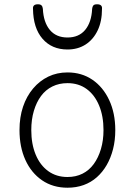

<svg xmlns="http://www.w3.org/2000/svg" viewBox="-20 -857 629 896"><path d="M295 19Q227 19 176.5 -15.5Q126 -50 98.5 -110.5Q71 -171 71 -250Q71 -310 87.5 -359Q104 -408 134.5 -444Q165 -480 205.5 -499.5Q246 -519 295 -519Q361 -519 411 -485Q461 -451 489.5 -390Q518 -329 518 -250Q518 -202 507.5 -161Q497 -120 478 -87Q459 -54 432 -30Q405 -6 370.5 6.5Q336 19 295 19ZM295 -31Q334 -31 365 -46.5Q396 -62 417.5 -91.5Q439 -121 451 -161.5Q463 -202 463 -250Q463 -315 442.5 -364.5Q422 -414 384.5 -441.5Q347 -469 295 -469Q256 -469 224.5 -453.5Q193 -438 171.5 -409Q150 -380 138 -339.5Q126 -299 126 -250Q126 -185 146.5 -135.5Q167 -86 205 -58.5Q243 -31 295 -31ZM295 -626Q222 -626 178.5 -676Q135 -726 134 -816Q133 -826 138.5 -831.5Q144 -837 157 -837Q169 -837 174 -831.5Q179 -826 180 -816Q183 -753 212.5 -717.5Q242 -682 295 -682Q348 -682 377.5 -717.5Q407 -753 410 -816Q411 -826 415.5 -831.5Q420 -837 433 -837Q446 -837 451.5 -831.5Q457 -826 456 -816Q456 -757 435.5 -714.5Q415 -672 379 -649Q343 -626 295 -626Z"/></svg>

Font: Playwrite CL ExtraLight
Style: Regular
Weight: 200
Designer: Veronika Burian, José Scaglione
Foundry: TypeTogether
Version: Version 1.002